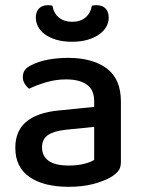

<svg xmlns="http://www.w3.org/2000/svg" viewBox="-20 -705 551 740"><path d="M245 -67Q280 -67 306 -74Q332 -81 343 -89V-216L234 -205Q188 -200 165 -184.5Q142 -169 142 -137Q142 -104 167 -85.5Q192 -67 245 -67ZM243 -482Q336 -482 391 -441.5Q446 -401 446 -314V-81Q446 -58 435.5 -45.5Q425 -33 407 -22Q381 -7 340 4Q299 15 245 15Q148 15 93.5 -23Q39 -61 39 -135Q39 -201 81.5 -236Q124 -271 204 -279L343 -293V-315Q343 -359 314.5 -379Q286 -399 235 -399Q195 -399 158 -388Q121 -377 92 -363Q82 -371 75 -382.5Q68 -394 68 -408Q68 -425 76.5 -436Q85 -447 103 -455Q131 -469 167 -475.5Q203 -482 243 -482ZM258 -621Q290 -621 309.5 -637.5Q329 -654 334 -683Q339 -684 343 -684.5Q347 -685 352 -685Q375 -685 387 -672Q399 -659 399 -637Q399 -619 390 -602.5Q381 -586 363 -573Q345 -560 318.5 -552Q292 -544 258 -544Q223 -544 196.5 -552Q170 -560 152.5 -573Q135 -586 126.5 -603Q118 -620 118 -637Q118 -659 130 -672Q142 -685 165 -685Q170 -685 174 -684.5Q178 -684 182 -683Q187 -654 207 -637.5Q227 -621 258 -621Z"/></svg>

Font: Baloo Bhaina 2 Medium
Style: Regular
Weight: 500
Designer: Yesha Goshar, Manish Minz, Shuchita Grover and Ek Type
Foundry: Ek Type
Version: Version 1.640;hotconv 1.0.111;makeotfexe 2.5.65597; ttfautoh